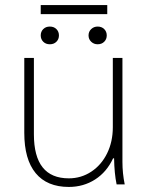

<svg xmlns="http://www.w3.org/2000/svg" viewBox="-20 -729 586 759"><path d="M76 -204V-500H114V-198Q114 -24 252 -24Q301 -24 341 -50.5Q381 -77 403.5 -123Q426 -169 426 -226V-500H464V-89Q464 -44 473 0H441Q432 -43 431 -103H427Q402 -49 356 -19.5Q310 10 252 10Q166 10 121 -44.5Q76 -99 76 -204ZM141 -709H404V-673H141ZM141 -589Q141 -604 151 -614Q161 -624 177 -624Q193 -624 203 -614Q213 -604 213 -589Q213 -574 203 -564Q193 -554 177 -554Q161 -554 151 -564Q141 -574 141 -589ZM330 -589Q330 -604 340.5 -614Q351 -624 366 -624Q382 -624 392 -614Q402 -604 402 -589Q402 -574 392 -564Q382 -554 366 -554Q351 -554 340.5 -564Q330 -574 330 -589Z"/></svg>

Font: Sarabun Thin
Style: Regular
Weight: 250
Designer: Suppakit Chalermlarp | Katatrad Co.,Ltd.
Foundry: Cadson Demak Co.,Ltd.
Version: Version 1.000; ttfautohint (v1.6)